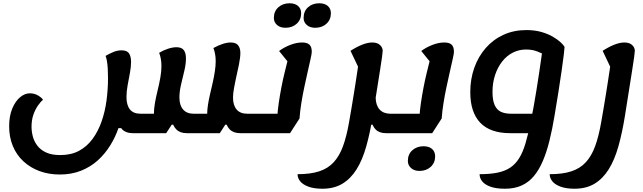

<svg xmlns="http://www.w3.org/2000/svg" viewBox="-20 -790 3932 1175"><path d="M1451 25Q1409 25 1386.5 2.5Q1364 -20 1359 -59L1395 -27H1286L1426 -321Q1419 -287 1412.5 -253Q1406 -219 1406 -192Q1406 -146 1428 -120Q1450 -94 1493 -94H1551L1532 25ZM346 278Q278 278 221.5 257Q165 236 123 197Q81 158 58.5 103.5Q36 49 36 -17Q36 -80 55 -125.5Q74 -171 103 -195Q132 -219 162 -219Q191 -219 214 -205Q237 -191 243 -179Q228 -167 211.5 -143Q195 -119 184 -87Q173 -55 173 -14Q173 15 181 45.5Q189 76 209 102Q229 128 263 143.5Q297 159 349 159Q416 159 464.5 132.5Q513 106 547 59.5Q581 13 602 -47.5Q623 -108 632 -176Q641 -244 641 -313Q641 -342 639.5 -368.5Q638 -395 634.5 -416Q631 -437 626 -448Q654 -464 677 -473Q700 -482 724 -482Q757 -482 769.5 -463.5Q782 -445 782 -411Q782 -380 775 -343Q768 -306 761 -268Q754 -230 754 -196Q754 -147 775 -120.5Q796 -94 840 -94H966L922 -49V-95Q922 -125 928.5 -161.5Q935 -198 944.5 -236.5Q954 -275 961 -313.5Q968 -352 968 -386Q968 -410 964 -431Q960 -452 954 -467Q981 -483 1009 -492Q1037 -501 1060 -501Q1091 -501 1104.5 -483.5Q1118 -466 1118 -433Q1118 -398 1108 -356.5Q1098 -315 1088 -272.5Q1078 -230 1078 -193Q1078 -146 1100.5 -120Q1123 -94 1165 -94H1288L1248 -49V-95Q1248 -119 1253 -150.5Q1258 -182 1266 -216Q1274 -250 1282 -285.5Q1290 -321 1295 -354.5Q1300 -388 1300 -416Q1300 -440 1296 -461Q1292 -482 1286 -496Q1315 -512 1342 -521Q1369 -530 1392 -530Q1424 -530 1437.5 -512.5Q1451 -495 1451 -466Q1451 -439 1442 -393.5Q1433 -348 1420 -292Q1407 -236 1396.5 -177.5Q1386 -119 1384 -66L1325 25H1123Q1082 25 1059.5 2.5Q1037 -20 1031 -59L1068 -27H1031L997 25H792Q751 25 728.5 2.5Q706 -20 701 -59L752 -6H705Q686 49 654.5 100Q623 151 579 191Q535 231 476.5 254.5Q418 278 346 278ZM1531 25 1551 -94Q1564 -94 1566.5 -78Q1569 -62 1564 -34Q1560 -8 1552 8.5Q1544 25 1531 25Z M1533 25 1552 -94H1716L1677 -73Q1679 -114 1686 -161Q1693 -208 1702 -255Q1711 -302 1721 -342.5Q1731 -383 1738 -411Q1745 -439 1747 -448L1751 -400L1688 -478Q1719 -501 1757 -515.5Q1795 -530 1829 -530Q1860 -530 1874 -516.5Q1888 -503 1888 -473Q1888 -462 1881 -431Q1874 -400 1864 -355.5Q1854 -311 1843 -260Q1832 -209 1824 -158.5Q1816 -108 1813 -65L1755 25ZM1533 25Q1520 25 1517 9.5Q1514 -6 1519 -34Q1524 -62 1531.5 -78Q1539 -94 1552 -94ZM1909 -620Q1877 -620 1857.5 -637Q1838 -654 1838 -680Q1838 -721 1865 -745.5Q1892 -770 1934 -770Q1967 -770 1986 -753.5Q2005 -737 2005 -709Q2005 -670 1978 -645Q1951 -620 1909 -620ZM1727 -620Q1695 -620 1675.5 -637Q1656 -654 1656 -680Q1656 -721 1683.5 -745.5Q1711 -770 1752 -770Q1785 -770 1804 -753.5Q1823 -737 1823 -709Q1823 -670 1796 -645Q1769 -620 1727 -620Z M2342 25Q2301 25 2279 2.5Q2257 -20 2251 -59L2302 -27H2204L2279 -192Q2280 -146 2302.5 -120.5Q2325 -95 2367 -94H2422L2402 25ZM1953 365Q1902 365 1868 352.5Q1834 340 1817.5 320Q1801 300 1801 276Q1880 276 1933.5 258.5Q1987 241 2022 203Q2057 165 2079 105Q2101 45 2116 -41Q2124 -86 2131 -128Q2138 -170 2144.5 -209.5Q2151 -249 2156.5 -285.5Q2162 -322 2167 -354.5Q2172 -387 2176 -415L2182 -359L2125 -479Q2164 -504 2197.5 -517Q2231 -530 2258 -530Q2289 -530 2305.5 -514.5Q2322 -499 2322 -479Q2322 -471 2318 -441.5Q2314 -412 2306 -362Q2298 -312 2287 -242Q2276 -172 2262 -84Q2245 22 2221.5 105.5Q2198 189 2162 246.5Q2126 304 2075 334.5Q2024 365 1953 365ZM2402 25 2422 -94Q2435 -94 2437.5 -78Q2440 -62 2436 -34Q2431 -8 2423.5 8.5Q2416 25 2402 25Z M2403 25 2422 -94H2586L2547 -73Q2549 -114 2556 -161Q2563 -208 2572 -255Q2581 -302 2591 -342.5Q2601 -383 2608 -411Q2615 -439 2617 -448L2621 -400L2558 -478Q2589 -501 2627 -515.5Q2665 -530 2699 -530Q2730 -530 2744 -516.5Q2758 -503 2758 -473Q2758 -462 2751 -431Q2744 -400 2734 -355.5Q2724 -311 2713 -260Q2702 -209 2694 -158.5Q2686 -108 2683 -65L2625 25ZM2403 25Q2390 25 2387 9.5Q2384 -6 2389 -34Q2394 -62 2401.5 -78Q2409 -94 2422 -94ZM2547 256Q2515 256 2495.5 238.5Q2476 221 2476 195Q2476 154 2503.5 129.5Q2531 105 2572 105Q2605 105 2624 121.5Q2643 138 2643 167Q2643 206 2616 231Q2589 256 2547 256Z M3070 365Q3016 365 2981.5 352.5Q2947 340 2931 320Q2915 300 2915 276Q2979 276 3025 266.5Q3071 257 3103 235.5Q3135 214 3157.5 177.5Q3180 141 3196 87Q3212 33 3227 -41Q3236 -83 3245 -133Q3254 -183 3262.5 -235.5Q3271 -288 3278.5 -338Q3286 -388 3292 -430.5Q3298 -473 3302 -501L3310 -456Q3296 -464 3267 -475.5Q3238 -487 3199 -487Q3156 -487 3118.5 -468Q3081 -449 3053.5 -414Q3026 -379 3010 -331.5Q2994 -284 2994 -227Q2994 -177 3007 -147.5Q3020 -118 3045 -106Q3070 -94 3109 -94H3259V25H3103Q2980 25 2919 -39Q2858 -103 2858 -226Q2858 -306 2882.5 -375Q2907 -444 2952.5 -496Q2998 -548 3061 -577Q3124 -606 3201 -606Q3252 -606 3292.5 -594.5Q3333 -583 3363 -565.5Q3393 -548 3411 -531Q3429 -514 3435 -503Q3435 -497 3430.5 -457Q3426 -417 3417 -356.5Q3408 -296 3397 -224.5Q3386 -153 3374 -84Q3360 1 3342.5 71.5Q3325 142 3301.5 196.5Q3278 251 3246.5 288.5Q3215 326 3171.5 345.5Q3128 365 3070 365Z M3496 365Q3445 365 3411 352.5Q3377 340 3360.5 320Q3344 300 3344 276Q3423 276 3476.5 258.5Q3530 241 3565 203Q3600 165 3622 105Q3644 45 3659 -41Q3667 -86 3674 -128Q3681 -170 3687.5 -209.5Q3694 -249 3699.5 -285.5Q3705 -322 3710 -354.5Q3715 -387 3719 -415L3725 -359L3668 -479Q3707 -504 3740.5 -517Q3774 -530 3801 -530Q3832 -530 3848.5 -514.5Q3865 -499 3865 -479Q3865 -471 3861 -441.5Q3857 -412 3849 -362Q3841 -312 3830 -242Q3819 -172 3805 -84Q3788 22 3764.5 105.5Q3741 189 3705 246.5Q3669 304 3618 334.5Q3567 365 3496 365Z"/></svg>

Font: Lemonada Medium
Style: Regular
Weight: 500
Designer: Mohamed Gaber (Arabic), Eduardo Tunni (Latin)
Foundry: Kief Type Foundry
Version: Version 4.004; ttfautohint (v1.8.2)